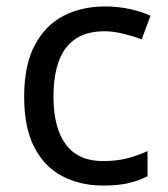

<svg xmlns="http://www.w3.org/2000/svg" viewBox="-20 -566 520 596"><path d="M300 10Q229 10 173.5 -19Q118 -48 86.5 -109Q55 -170 55 -265Q55 -364 88 -426Q121 -488 177.5 -517Q234 -546 306 -546Q347 -546 385 -537.5Q423 -529 447 -517L420 -444Q396 -453 364 -461Q332 -469 304 -469Q146 -469 146 -266Q146 -169 184.5 -117.5Q223 -66 299 -66Q343 -66 376.5 -75Q410 -84 438 -97V-19Q411 -5 378.5 2.5Q346 10 300 10Z"/></svg>

Font: Noto Sans Sundanese
Style: Regular
Weight: 400
Designer: Monotype Design Team (Regular), Sérgio L. Martins (other weights)
Foundry: Monotype Imaging Inc.
Version: Version 2.003